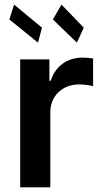

<svg xmlns="http://www.w3.org/2000/svg" viewBox="-20 -799 437 819"><path d="M142 -617.2 159.1 -680.8 40.1 -779.5 19.9 -715.9ZM307.9 -617.2 337.4 -680.8 242.2 -779.5 205.6 -715.9ZM66.1 0H194.6V-320.7C194.6 -389.9 246.8 -438.9 317.5 -438.9C339.5 -438.9 366.1 -435 377.1 -431.5V-549.7C365.4 -551.8 345.5 -553.3 331 -553.3C268.5 -553.3 216.3 -517.8 196.4 -454.5H190.7V-545.5H66.1Z"/></svg>

Font: TID UI Semi Bold
Style: Regular
Weight: 600
Designer: The TID Project Authors
Foundry: Bakken & Bæck
Version: Version 1.001;hotconv 1.0.109;makeotfexe 2.5.65596